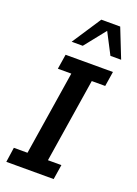

<svg xmlns="http://www.w3.org/2000/svg" viewBox="-152 -864 661 926"><g transform="rotate(20 178.5 -400.5)"><path d="M5 0 16 -76H86L154 -507H85L97 -583H340L328 -507H259L191 -76H260L248 0ZM103 -652 201 -801H298L357 -652H302L246 -760L160 -652Z"/></g></svg>

Font: Rokkitt Medium
Style: Italic
Weight: 500
Italic angle: -9°
Designer: Vernon Adams
Foundry: Vernon Adams
Version: Version 3.103